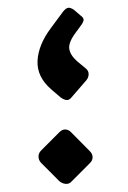

<svg xmlns="http://www.w3.org/2000/svg" viewBox="-20 -454 326 490"><path d="M162.6 -205.6Q156.5 -197.6 148.9 -198.8Q141.4 -200.1 133.4 -206.4L110.5 -226.2Q73.8 -258.1 75.8 -298.9Q77.9 -339.8 109.9 -382.4L140.6 -423.9Q148.3 -433.6 154.4 -434.2Q160.5 -434.7 169.2 -428.6L184.9 -415Q194.4 -408.3 193.3 -402.3Q192.2 -396.2 185.6 -387.7L172.7 -370Q154.5 -345.6 156.8 -329.4Q159.1 -313.2 177.6 -297L198.6 -279.6Q206.2 -273.6 206.2 -264.8Q206.1 -255.9 200.2 -249ZM162.4 9.4Q156.4 16.1 147.4 15.2Q138.4 14.3 131.5 8.4L84.6 -38.7Q78.3 -45.6 78.3 -54.4Q78.3 -63.2 84.6 -69.6L131.5 -116.6Q138.4 -123.6 146.4 -123.6Q154.4 -123.6 161.4 -116.6L207.9 -69.6Q216 -62.2 216.3 -53.4Q216.6 -44.6 209.4 -37.7Z"/></svg>

Font: Rubik Light
Style: Italic
Weight: 300
Italic angle: -12°
Designer: Hubert and Fischer
Foundry: Hubert and Fischer
Version: Version 2.300;gftools[0.9.30]